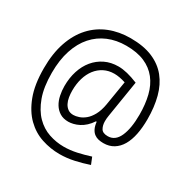

<svg xmlns="http://www.w3.org/2000/svg" viewBox="-179 -845 1136 1149"><g transform="rotate(30 389.5 -270.0)"><path d="M378 137Q315 137 254.5 117Q194 97 146.5 50.5Q99 4 70 -72.5Q41 -149 41 -262Q41 -364 67.5 -441.5Q94 -519 142 -571.5Q190 -624 256.5 -650.5Q323 -677 402 -677Q492 -677 554.5 -650.5Q617 -624 656 -575.5Q695 -527 713 -459Q731 -391 731 -307Q731 -249 721.5 -202Q712 -155 692.5 -121.5Q673 -88 643 -69.5Q613 -51 573 -51Q555 -51 539 -54.5Q523 -58 509.5 -68Q496 -78 487 -96Q478 -114 475 -142H470Q455 -119 437 -102.5Q419 -86 399.5 -76Q380 -66 361 -61.5Q342 -57 327 -57Q292 -57 268 -72Q244 -87 229 -111.5Q214 -136 207.5 -167.5Q201 -199 201 -231Q201 -288 216.5 -336Q232 -384 261 -419Q290 -454 331 -474Q372 -494 424 -494Q480 -494 560 -461L526 -250Q523 -230 519.5 -209.5Q516 -189 516 -170Q516 -141 528 -120.5Q540 -100 575 -100Q626 -100 651 -156Q676 -212 676 -307Q676 -379 661.5 -437.5Q647 -496 614 -538Q581 -580 529 -602.5Q477 -625 402 -625Q334 -625 278 -601.5Q222 -578 181.5 -532.5Q141 -487 118.5 -419Q96 -351 96 -262Q96 -163 120.5 -96Q145 -29 185 11.5Q225 52 275.5 69Q326 86 378 86Q422 86 467.5 76Q513 66 556 52L575 99Q528 115 478 126Q428 137 378 137ZM333 -107Q349 -107 370.5 -114Q392 -121 412.5 -138Q433 -155 449.5 -185Q466 -215 474 -260L502 -430Q458 -444 424 -444Q385 -444 353.5 -428Q322 -412 300 -383.5Q278 -355 266.5 -316Q255 -277 255 -231Q255 -208 258.5 -186Q262 -164 271 -146.5Q280 -129 295 -118Q310 -107 333 -107Z"/></g></svg>

Font: Encode Sans Compressed
Style: Regular
Weight: 400
Designer: Pablo Impallari, Andres Torresi
Foundry: Pablo Impallari, Andres Torresi
Version: Version 1.000; ttfautohint (v1.00) -l 8 -r 50 -G 200 -x 14 -